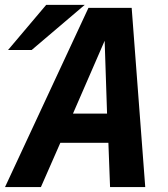

<svg xmlns="http://www.w3.org/2000/svg" viewBox="-60 -761 682 781"><path d="M-27.3 -557.6H68.8L284.7 -741.2H127.9ZM-39.6 0H106.4L185.5 -180.2H380.9L387.7 0H530.8L475.6 -729H299.8ZM236.8 -298.8 365.7 -595.2 375.5 -298.8Z"/></svg>

Font: Hack
Style: Bold Oblique
Weight: 700
Italic angle: -12°
Monospace: yes
Designer: Christopher Simpkins
Foundry: Christopher Simpkins
Version: Version 2.010